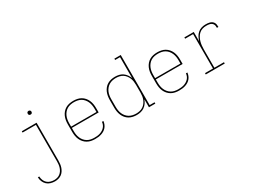

<svg xmlns="http://www.w3.org/2000/svg" viewBox="-63 -1449 3127 2376"><g transform="rotate(-30 1500.0 -261.0)"><path d="M210 213Q179 213 148.5 204Q118 195 95.5 174Q73 153 61 123.5Q49 94 49 63H69Q70 90 80 116Q90 142 110 160.5Q130 179 156.5 186.5Q183 194 210 194Q232 194 253.5 188Q275 182 292.5 168.5Q310 155 322 136.5Q334 118 341 97Q348 76 350.5 54Q353 32 353 10V-511H162V-530H373V10Q373 35 370 59.5Q367 84 359 107Q351 130 337 151Q323 172 303 186Q283 200 258.5 206.5Q234 213 210 213ZM360 -654Q355 -654 349.5 -655.5Q344 -657 340.5 -660.5Q337 -664 335.5 -669.5Q334 -675 334 -680Q334 -685 335.5 -690.5Q337 -696 340.5 -699.5Q344 -703 349.5 -705Q355 -707 360 -707Q365 -707 370.5 -705Q376 -703 379.5 -699.5Q383 -696 385 -690.5Q387 -685 387 -680Q387 -675 385 -669.5Q383 -664 379.5 -660.5Q376 -657 370.5 -655.5Q365 -654 360 -654Z M901 8Q873 8 845 2.5Q817 -3 792.5 -17Q768 -31 749 -52.5Q730 -74 718.5 -100Q707 -126 702.5 -154Q698 -182 698 -210V-320Q698 -348 702.5 -376Q707 -404 718.5 -430Q730 -456 748.5 -477.5Q767 -499 791.5 -513Q816 -527 844 -532.5Q872 -538 900 -538Q928 -538 956 -532.5Q984 -527 1008.5 -513Q1033 -499 1051.5 -477.5Q1070 -456 1081.5 -430Q1093 -404 1097.5 -376Q1102 -348 1102 -320V-256H719V-210Q719 -184 723 -159Q727 -134 737 -110.5Q747 -87 764 -67Q781 -47 803 -34Q825 -21 850.5 -16Q876 -11 901 -11Q921 -11 941.5 -13Q962 -15 981 -21Q1000 -27 1017.5 -37.5Q1035 -48 1048.5 -62.5Q1062 -77 1070 -96Q1078 -115 1079 -135H1100Q1098 -113 1089.5 -91.5Q1081 -70 1066.5 -52.5Q1052 -35 1032.5 -23Q1013 -11 991 -4Q969 3 946.5 5.5Q924 8 901 8ZM719 -274H1081V-320Q1081 -345 1077 -370.5Q1073 -396 1063 -419.5Q1053 -443 1036.5 -463Q1020 -483 998 -496Q976 -509 950.5 -514Q925 -519 900 -519Q875 -519 849.5 -514Q824 -509 802 -496Q780 -483 763.5 -463Q747 -443 737 -419.5Q727 -396 723 -370.5Q719 -345 719 -320Z M1496 8Q1468 8 1440.5 2Q1413 -4 1389 -18Q1365 -32 1347 -53.5Q1329 -75 1318 -101Q1307 -127 1302.5 -154.5Q1298 -182 1298 -210V-320Q1298 -348 1302.5 -375.5Q1307 -403 1318 -429Q1329 -455 1347 -476.5Q1365 -498 1389 -512Q1413 -526 1440.5 -532Q1468 -538 1496 -538Q1525 -538 1553.5 -531.5Q1582 -525 1605.5 -508.5Q1629 -492 1646 -468.5Q1663 -445 1673 -417V-716H1603V-735H1694V-19H1764V0H1673V-113Q1663 -85 1646 -61.5Q1629 -38 1605.5 -21.5Q1582 -5 1553.5 1.5Q1525 8 1496 8ZM1499 -11Q1524 -11 1549 -16.5Q1574 -22 1595 -35.5Q1616 -49 1631.5 -69Q1647 -89 1656.5 -112Q1666 -135 1669.5 -160Q1673 -185 1673 -210V-320Q1673 -345 1669.5 -370Q1666 -395 1656.5 -418Q1647 -441 1631.5 -461Q1616 -481 1595 -494.5Q1574 -508 1549 -513.5Q1524 -519 1499 -519Q1474 -519 1448.5 -513.5Q1423 -508 1401.5 -495Q1380 -482 1363.5 -462.5Q1347 -443 1337 -419.5Q1327 -396 1323 -370.5Q1319 -345 1319 -320V-210Q1319 -185 1323 -159.5Q1327 -134 1337 -110.5Q1347 -87 1363.5 -67.5Q1380 -48 1401.5 -35Q1423 -22 1448.5 -16.5Q1474 -11 1499 -11Z M2101 8Q2073 8 2045 2.5Q2017 -3 1992.5 -17Q1968 -31 1949 -52.5Q1930 -74 1918.5 -100Q1907 -126 1902.5 -154Q1898 -182 1898 -210V-320Q1898 -348 1902.5 -376Q1907 -404 1918.5 -430Q1930 -456 1948.5 -477.5Q1967 -499 1991.5 -513Q2016 -527 2044 -532.5Q2072 -538 2100 -538Q2128 -538 2156 -532.5Q2184 -527 2208.5 -513Q2233 -499 2251.5 -477.5Q2270 -456 2281.5 -430Q2293 -404 2297.5 -376Q2302 -348 2302 -320V-256H1919V-210Q1919 -184 1923 -159Q1927 -134 1937 -110.5Q1947 -87 1964 -67Q1981 -47 2003 -34Q2025 -21 2050.5 -16Q2076 -11 2101 -11Q2121 -11 2141.5 -13Q2162 -15 2181 -21Q2200 -27 2217.5 -37.5Q2235 -48 2248.5 -62.5Q2262 -77 2270 -96Q2278 -115 2279 -135H2300Q2298 -113 2289.5 -91.5Q2281 -70 2266.5 -52.5Q2252 -35 2232.5 -23Q2213 -11 2191 -4Q2169 3 2146.5 5.5Q2124 8 2101 8ZM1919 -274H2281V-320Q2281 -345 2277 -370.5Q2273 -396 2263 -419.5Q2253 -443 2236.5 -463Q2220 -483 2198 -496Q2176 -509 2150.5 -514Q2125 -519 2100 -519Q2075 -519 2049.5 -514Q2024 -509 2002 -496Q1980 -483 1963.5 -463Q1947 -443 1937 -419.5Q1927 -396 1923 -370.5Q1919 -345 1919 -320Z M2485 0V-19H2599V-511H2485V-530H2619V-398Q2628 -426 2642 -452.5Q2656 -479 2678 -499Q2700 -519 2729 -528.5Q2758 -538 2788 -538Q2804 -538 2820 -537Q2836 -536 2851.5 -531.5Q2867 -527 2880.5 -517.5Q2894 -508 2902 -494Q2910 -480 2912 -464Q2914 -448 2914 -431H2893Q2893 -445 2891.5 -458.5Q2890 -472 2883 -483.5Q2876 -495 2865 -502.5Q2854 -510 2841 -514Q2828 -518 2814.5 -518.5Q2801 -519 2788 -519Q2760 -519 2733.5 -510.5Q2707 -502 2687 -483.5Q2667 -465 2653.5 -440.5Q2640 -416 2632.5 -389.5Q2625 -363 2622 -335.5Q2619 -308 2619 -281V-19H2756V0Z"/></g></svg>

Font: Iosevka Curly Slab ThEx
Style: Regular
Weight: 100
Width: 7
Monospace: yes
Designer: Belleve Invis
Foundry: Belleve Invis
Version: Version 11.1.0; ttfautohint (v1.8.3)